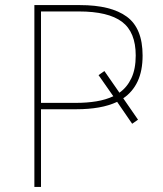

<svg xmlns="http://www.w3.org/2000/svg" viewBox="-20 -734 640 754"><path d="M115 0V-714H294Q416 -714 478 -668.5Q540 -623 540 -516Q540 -456 520.5 -414.5Q501 -373 464 -348L522 -264L499 -248L440 -334Q408 -319 368 -312Q328 -305 280 -305H141V0ZM278 -330Q321 -330 358 -336Q395 -342 425 -356L367 -439L390 -455L449 -370Q479 -391 496 -427Q513 -463 513 -516Q513 -608 459 -648.5Q405 -689 290 -689H141V-330Z"/></svg>

Font: Noto Sans Mono Thin
Style: Regular
Weight: 100
Designer: Monotype Design Team
Foundry: Monotype Imaging Inc.
Version: Version 2.014